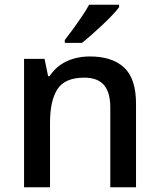

<svg xmlns="http://www.w3.org/2000/svg" viewBox="-20 -786 668 806"><path d="M357 -549Q451 -549 501 -502.5Q551 -456 551 -351V0H443V-335Q443 -398 416.5 -429Q390 -460 334 -460Q252 -460 221 -411.5Q190 -363 190 -271V0H81V-539H167L182 -466H188Q206 -494 232 -512.5Q258 -531 290 -540Q322 -549 357 -549ZM480 -756Q470 -742 451 -722Q432 -702 409 -680.5Q386 -659 364 -639.5Q342 -620 324 -606H252V-618Q267 -637 286 -663Q305 -689 323.5 -716.5Q342 -744 354 -766H480Z"/></svg>

Font: Noto Sans Syriac Eastern Medium
Style: Regular
Weight: 500
Designer: Patrick Giasson and the Monotype Design Team
Foundry: Monotype Imaging Inc.
Version: Version 3.001